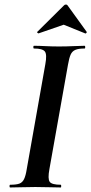

<svg xmlns="http://www.w3.org/2000/svg" viewBox="-20 -827 403 847"><path d="M25 0Q22 0 22 -6Q22 -12 25 -12Q52 -12 65.5 -17Q79 -22 86.2 -37Q93.5 -52 98 -81L180 -544Q188 -587 177.8 -600Q167.5 -613 130 -613Q127 -613 127 -619Q127 -625 130 -625Q152.6 -625 180.8 -623.5Q209 -622 239.8 -622Q274.9 -622 303 -623.5Q331 -625 353 -625Q356 -625 356 -619Q356 -613 353 -613Q326.5 -613 312.4 -607Q298.2 -601 291.6 -586Q285 -571 280 -542L198 -81Q190 -38 199.3 -25Q208.5 -12 248 -12Q250 -12 250 -6Q250 0 248 0Q225.8 0 198 -1Q170.2 -2 135.8 -2Q104.7 -2 76.3 -1Q48 0 25 0ZM151 -680Q149 -679 145.5 -682Q142 -685 145 -687L261 -802Q265 -807 270.5 -807Q276 -807 279 -802L362 -687Q364 -685 361 -681.5Q358 -678 355 -680L261 -718Z"/></svg>

Font: Cormorant Light
Style: Italic
Weight: 300
Italic angle: -10°
Designer: Christian Thalmann (Catharsis Fonts)
Foundry: Catharsis Fonts
Version: Version 4.000